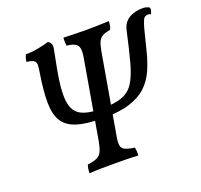

<svg xmlns="http://www.w3.org/2000/svg" viewBox="-120 -821 1007 960"><g transform="rotate(-20 383.5 -341.0)"><path d="M199 3Q199 -11 201 -22Q203 -33 206 -41Q239 -45 256.5 -53.5Q274 -62 282.5 -80.5Q291 -99 297 -132L369 -549Q375 -583 371 -600Q367 -617 352 -625Q337 -633 309 -636Q308 -646 307.5 -656.5Q307 -667 308 -679Q336 -678 366 -677Q396 -676 428 -676Q460 -676 490 -677Q520 -678 550 -679Q549 -667 547.5 -656.5Q546 -646 541 -636Q516 -632 500.5 -624Q485 -616 477 -599Q469 -582 463 -549L389 -122Q384 -94 386.5 -77.5Q389 -61 405 -53Q421 -45 456 -40Q458 -30 459 -19.5Q460 -9 458 3Q427 1 393.5 0.5Q360 0 330 0Q297 0 261.5 0.5Q226 1 199 3ZM355 -233Q268 -233 217.5 -249.5Q167 -266 145 -302.5Q123 -339 122.5 -400Q122 -461 136 -549Q141 -578 141.5 -593.5Q142 -609 131.5 -617Q121 -625 93 -628Q94 -639 96.5 -647Q99 -655 103 -665Q133 -664 169 -671Q205 -678 227 -685Q237 -681 242.5 -670Q248 -659 243 -637L224 -539Q205 -438 210.5 -381.5Q216 -325 252 -302.5Q288 -280 360 -280ZM363 -233 368 -280Q434 -280 474 -294Q514 -308 537.5 -343.5Q561 -379 578.5 -443Q596 -507 618 -607Q624 -633 639.5 -649.5Q655 -666 679 -674Q703 -682 732 -682Q741 -682 750 -679.5Q759 -677 766 -672Q768 -664 766 -656Q764 -648 759 -638Q755 -642 751.5 -642.5Q748 -643 745 -643Q726 -643 718.5 -627Q711 -611 704 -585Q689 -527 676 -474Q663 -421 643.5 -377Q624 -333 590.5 -301Q557 -269 502 -251Q447 -233 363 -233Z"/></g></svg>

Font: Vollkorn
Style: Italic
Weight: 400
Italic angle: -11°
Designer: Friedrich Althausen
Foundry: Friedrich Althausen
Version: Version 5.001